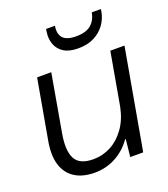

<svg xmlns="http://www.w3.org/2000/svg" viewBox="-130 -786 782 892"><g transform="rotate(-20 260.5 -340.5)"><path d="M187 12Q128 12 89 -12.5Q50 -37 35 -85Q20 -133 33 -203L85 -496H155L105 -211Q91 -131 112 -90Q133 -49 202 -49Q248 -49 288.5 -70.5Q329 -92 359 -134Q389 -176 401 -236L447 -496H517L429 0H365L374 -86H371Q338 -39 290 -13.5Q242 12 187 12ZM312 -557Q267 -557 240.5 -574Q214 -591 204 -619Q194 -647 199 -680L201 -693H245Q238 -655 256 -634Q274 -613 322 -613Q370 -613 395 -634Q420 -655 427 -693H472L470 -680Q464 -647 444 -619Q424 -591 391 -574Q358 -557 312 -557Z"/></g></svg>

Font: DM Sans 36pt Light
Style: Italic
Weight: 300
Italic angle: -10°
Designer: Colophon Foundry, Jonny Pinhorn
Foundry: Colophon Foundry
Version: Version 4.004;gftools[0.9.30]